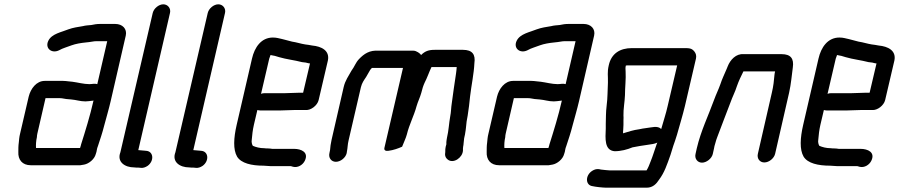

<svg xmlns="http://www.w3.org/2000/svg" viewBox="-20 -721 4167 890"><path d="M394 -331C368 -331 340 -339 316 -342L297 -344C288 -345 281 -346 273 -346H187C149 -346 122 -310 113 -273L73 -101C71 -94 70 -86 69 -79L67 -59C65 -47 65 -28 65 -17C63 19 83 45 123 45H352C357 44 363 43 370 42C392 38 418 17 424 -7C427 -14 428 -21 429 -27C430 -32 431 -37 434 -44C445 -78 454 -103 463 -139C472 -173 485 -217 493 -252L563 -556C570 -587 548 -610 514 -610H444C429 -610 417 -608 403 -605C392 -604 375 -603 365 -600C341 -596 319 -593 297 -585C266 -572 220 -565 204 -532C187 -497 220 -471 254 -488C271 -498 292 -503 312 -511C331 -518 356 -522 376 -524L394 -526C404 -527 415 -530 425 -530H477L431 -331C418 -335 409 -331 394 -331ZM356 -52C356 -50 353 -41 352 -38C351 -34 351 -35 351 -35H147C146 -49 147 -68 151 -85C151 -90 152 -96 153 -101L191 -266H255C260 -266 264 -266 269 -265L287 -262C294 -261 301 -261 310 -260C334 -258 351 -251 376 -251C387 -251 397 -253 407 -254C409 -254 411 -254 414 -255L413 -253C398 -186 375 -112 356 -52Z M688 -661 538 -15C521 29 558 55 602 55C608 56 615 56 622 56L633 57C644 58 653 55 664 48C696 25 692 -20 657 -22L646 -23L623 -25H621L768 -661C773 -682 758 -701 737 -701C716 -701 693 -682 688 -661Z M943 -661 793 -15C776 29 813 55 857 55C863 56 870 56 877 56L888 57C899 58 908 55 919 48C951 25 947 -20 912 -22L901 -23L878 -25H876L1023 -661C1028 -682 1013 -701 992 -701C971 -701 948 -682 943 -661Z M1343 -211H1397C1421 -209 1451 -232 1457 -257L1500 -441C1509 -487 1470 -506 1427 -510L1410 -513L1395 -515C1375 -518 1355 -525 1334 -528C1320 -531 1302 -537 1288 -540C1273 -543 1263 -547 1245 -547C1191 -547 1160 -502 1148 -449L1077 -142C1063 -81 1060 -28 1079 5C1098 36 1146 47 1202 47C1213 47 1221 49 1233 49H1325C1331 49 1333 51 1338 52C1361 58 1384 43 1393 24C1412 -15 1377 -31 1343 -31H1242C1235 -32 1229 -33 1221 -33C1216 -33 1211 -33 1205 -34C1184 -34 1166 -39 1152 -45C1148 -51 1145 -63 1147 -73C1149 -95 1151 -117 1157 -143L1173 -211C1178 -210 1181 -209 1186 -209H1280C1295 -209 1329 -211 1343 -211ZM1299 -289H1205C1200 -289 1195 -288 1190 -286L1228 -449C1229 -452 1230 -456 1233 -463L1234 -466C1240 -465 1246 -463 1254 -462L1274 -456C1308 -446 1346 -442 1380 -433L1397 -431C1403 -430 1410 -427 1417 -427L1385 -291H1361C1348 -291 1314 -289 1299 -289Z M1587 -11 1588 -18C1592 -37 1591 -51 1596 -71L1653 -317C1658 -337 1667 -349 1677 -364L1696 -397C1698 -400 1702 -404 1704 -406H1848L1762 -36C1759 -24 1768 -20 1781 -22C1804 -25 1826 -33 1844 -41C1851 -60 1861 -79 1866 -98C1877 -144 1899 -184 1911 -229C1917 -250 1927 -269 1933 -291C1937 -308 1942 -324 1948 -337C1961 -362 1968 -385 1980 -410H2097C2096 -398 2096 -395 2094 -381C2087 -336 2080 -286 2074 -241C2071 -224 2071 -200 2067 -182C2061 -149 2060 -116 2052 -83C2051 -75 2049 -68 2049 -62V-52L2046 -41C2044 -34 2044 -26 2044 -16L2043 -6C2043 5 2048 13 2056 19C2082 39 2124 10 2126 -23V-33C2126 -37 2127 -40 2127 -42C2128 -47 2129 -52 2129 -57C2131 -67 2130 -76 2133 -87C2135 -94 2136 -101 2137 -108C2138 -117 2139 -116 2140 -130C2141 -139 2142 -149 2143 -158L2148 -186C2153 -215 2156 -246 2159 -274C2165 -325 2177 -381 2179 -428C2185 -469 2169 -490 2126 -490H1995C1967 -490 1950 -484 1932 -466C1928 -473 1910 -486 1897 -486H1735C1693 -489 1668 -472 1644 -447C1628 -430 1624 -413 1609 -393C1596 -369 1580 -348 1573 -317L1517 -73C1513 -55 1511 -40 1510 -26L1507 -11C1502 10 1515 29 1537 29C1559 29 1582 10 1587 -11Z M2565 -331C2539 -331 2511 -339 2487 -342L2468 -344C2459 -345 2452 -346 2444 -346H2358C2320 -346 2293 -310 2284 -273L2244 -101C2242 -94 2241 -86 2240 -79L2238 -59C2236 -47 2236 -28 2236 -17C2234 19 2254 45 2294 45H2523C2528 44 2534 43 2541 42C2563 38 2589 17 2595 -7C2598 -14 2599 -21 2600 -27C2601 -32 2602 -37 2605 -44C2616 -78 2625 -103 2634 -139C2643 -173 2656 -217 2664 -252L2734 -556C2741 -587 2719 -610 2685 -610H2615C2600 -610 2588 -608 2574 -605C2563 -604 2546 -603 2536 -600C2512 -596 2490 -593 2468 -585C2437 -572 2391 -565 2375 -532C2358 -497 2391 -471 2425 -488C2442 -498 2463 -503 2483 -511C2502 -518 2527 -522 2547 -524L2565 -526C2575 -527 2586 -530 2596 -530H2648L2602 -331C2589 -335 2580 -331 2565 -331ZM2527 -52C2527 -50 2524 -41 2523 -38C2522 -34 2522 -35 2522 -35H2318C2317 -49 2318 -68 2322 -85C2322 -90 2323 -96 2324 -101L2362 -266H2426C2431 -266 2435 -266 2440 -265L2458 -262C2465 -261 2472 -261 2481 -260C2505 -258 2522 -251 2547 -251C2558 -251 2568 -253 2578 -254C2580 -254 2582 -254 2585 -255L2584 -253C2569 -186 2546 -112 2527 -52Z M3045 -123C3028 -140 3001 -130 2973 -127L2959 -125C2954 -124 2948 -123 2944 -122C2914 -118 2895 -111 2868 -103C2868 -105 2869 -107 2868 -108L2869 -122C2869 -127 2870 -134 2870 -142V-164C2871 -171 2870 -179 2870 -186C2869 -214 2876 -250 2877 -280C2877 -315 2882 -356 2880 -389C2880 -402 2878 -404 2881 -417C2885 -418 2889 -418 2891 -418H3119L3075 -230C3067 -194 3055 -159 3045 -123ZM2802 -419C2794 -385 2799 -370 2798 -338C2796 -302 2797 -269 2792 -231C2788 -200 2789 -172 2788 -146V-125C2786 -79 2781 -24 2829 -20C2859 -20 2888 -28 2912 -38C2934 -42 2959 -47 2984 -50C3001 -53 3012 -53 3027 -60C3026 -58 3025 -56 3024 -53C3015 -28 3006 3 2996 27C2990 43 2985 56 2977 69H2808C2802 69 2773 66 2766 65L2756 63C2745 62 2736 64 2725 71C2692 92 2693 138 2727 142C2739 145 2775 149 2790 149H2978C3006 149 3023 131 3035 112C3060 79 3072 42 3088 -3L3101 -45C3106 -59 3112 -76 3118 -96C3131 -143 3144 -184 3155 -230L3206 -449C3209 -462 3206 -473 3199 -482C3186 -498 3176 -498 3146 -498H2909C2854 -498 2814 -473 2802 -419Z M3284 -7 3290 -34C3291 -39 3292 -47 3296 -58C3298 -68 3302 -77 3305 -86C3324 -138 3347 -195 3366 -246C3375 -272 3388 -296 3396 -322C3404 -345 3415 -368 3426 -390H3573C3572 -385 3570 -379 3570 -374C3568 -349 3565 -321 3558 -292L3493 -8C3488 13 3501 32 3523 32C3545 32 3568 13 3573 -8L3638 -292C3647 -332 3650 -372 3655 -408C3661 -449 3646 -470 3603 -470H3427C3392 -473 3365 -444 3353 -413C3352 -410 3351 -407 3349 -403C3339 -379 3327 -355 3319 -330C3311 -307 3299 -283 3290 -258C3264 -186 3229 -115 3210 -34L3204 -7C3199 14 3213 33 3234 33C3255 33 3279 14 3284 -7Z M3969 -211H4023C4047 -209 4077 -232 4083 -257L4126 -441C4135 -487 4096 -506 4053 -510L4036 -513L4021 -515C4001 -518 3981 -525 3960 -528C3946 -531 3928 -537 3914 -540C3899 -543 3889 -547 3871 -547C3817 -547 3786 -502 3774 -449L3703 -142C3689 -81 3686 -28 3705 5C3724 36 3772 47 3828 47C3839 47 3847 49 3859 49H3951C3957 49 3959 51 3964 52C3987 58 4010 43 4019 24C4038 -15 4003 -31 3969 -31H3868C3861 -32 3855 -33 3847 -33C3842 -33 3837 -33 3831 -34C3810 -34 3792 -39 3778 -45C3774 -51 3771 -63 3773 -73C3775 -95 3777 -117 3783 -143L3799 -211C3804 -210 3807 -209 3812 -209H3906C3921 -209 3955 -211 3969 -211ZM3925 -289H3831C3826 -289 3821 -288 3816 -286L3854 -449C3855 -452 3856 -456 3859 -463L3860 -466C3866 -465 3872 -463 3880 -462L3900 -456C3934 -446 3972 -442 4006 -433L4023 -431C4029 -430 4036 -427 4043 -427L4011 -291H3987C3974 -291 3940 -289 3925 -289Z"/></svg>

Font: Electronic
Style: ExBdIt
Weight: 800
Version: Version 1.011